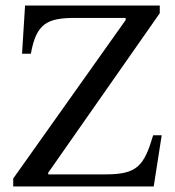

<svg xmlns="http://www.w3.org/2000/svg" viewBox="-20 -677 634 697"><path d="M567 -186H536C503 -75 478 -44 364 -44H155V-50L560 -629V-657H71L60 -482H92C112 -593 152 -612 255 -612H436V-604L28 -29V0H538Z"/></svg>

Font: STIX Two Math
Style: Regular
Weight: 400
Designer: Ross Mills, John Hudson & Paul Hanslow, Tiro Typeworks Ltd; with portions MicroPress Inc., with additions and correction
Foundry: Tiro Typeworks Ltd
Version: Version 2.02 b142